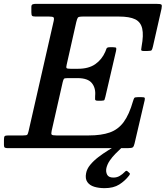

<svg xmlns="http://www.w3.org/2000/svg" viewBox="-62 -770 861 998"><path d="M481.5 208Q528 208 558 189Q588 170 609 142.5Q613 137 613.5 134.5Q614 132 610 128.5L601 120.5Q594.5 114 586 124Q575 135.5 560.5 144.2Q546 153 527.5 153Q502.5 153 494.8 137.8Q487 122.5 491 103.5Q496 83 508.5 64.8Q521 46.5 537 30.2Q553 14 567 1Q574.5 -6 577.5 -11.2Q580.5 -16.5 576.5 -21.5Q574.5 -25.5 567 -24.8Q559.5 -24 550 -18.5Q527 -5 500.2 11.5Q473.5 28 448.8 47Q424 66 406.8 87Q389.5 108 385.5 130.5Q380 159 392 176.2Q404 193.5 428 200.8Q452 208 481.5 208ZM264 -343.5Q267.5 -357 270.5 -360.5Q273.5 -364 290.5 -364H340.5Q394.5 -364 415.5 -338Q436.5 -312 432.5 -271.5Q432 -262 432.2 -254.2Q432.5 -246.5 445.5 -246.5H465Q479 -246.5 481 -251Q483 -255.5 485.5 -266L541 -504.5Q543.5 -516.5 542 -520.5Q540.5 -524.5 526 -524.5H508Q494 -524.5 491.5 -517.2Q489 -510 485 -500.5Q467.5 -460.5 433.2 -436.5Q399 -412.5 343.5 -412.5H304.5Q287.5 -412.5 284.2 -416Q281 -419.5 284.5 -433.5L334.5 -655.5Q339 -673.5 343 -678.8Q347 -684 370 -684H555.5Q611.5 -684 640.5 -669.8Q669.5 -655.5 677.2 -621.5Q685 -587.5 674 -528.5Q672.5 -519 671.8 -512Q671 -505 684.5 -505H704.5Q723 -505 726.2 -509.2Q729.5 -513.5 733 -528.5L777.5 -724.5Q781 -742 777 -746Q773 -750 750.5 -750H124.5Q114.5 -750 107.8 -747.5Q101 -745 101 -734V-706.5Q101 -692.5 104.5 -688.2Q108 -684 122.5 -684H192.5Q211.5 -684 216 -680Q220.5 -676 217 -660.5L86.5 -88Q83 -73.5 79.8 -69.8Q76.5 -66 58 -66H-19.5Q-34.5 -66 -38 -61.8Q-41.5 -57.5 -41.5 -42V-16Q-41.5 -5.5 -37 -2.8Q-32.5 0 -22.5 0H603.5Q623 0 628.5 -4.5Q634 -9 637.5 -24.5L690 -249Q692 -259 689.5 -262Q687 -265 673.5 -265H654Q638.5 -265 635.8 -260.5Q633 -256 629.5 -244.5Q609.5 -174.5 581 -135.8Q552.5 -97 508.8 -81.5Q465 -66 399.5 -66H230.5Q210.5 -66 206.8 -70.2Q203 -74.5 206.5 -90Z"/></svg>

Font: Besley Medium
Style: Italic
Weight: 500
Italic angle: -13°
Designer: Owen Earl
Foundry: indestructible type*
Version: Version 2.001